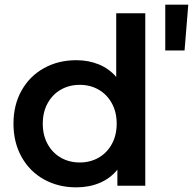

<svg xmlns="http://www.w3.org/2000/svg" viewBox="-20 -799 830 826"><path d="M605 -742V0H485V-69Q454 -31 408.5 -12Q363 7 308 7Q231 7 169.5 -27Q108 -61 73 -123.5Q38 -186 38 -267Q38 -348 73 -410Q108 -472 169.5 -506Q231 -540 308 -540Q361 -540 405 -522Q449 -504 480 -468V-742ZM482 -267Q482 -317 461 -355Q440 -393 404 -413.5Q368 -434 323 -434Q278 -434 242 -413.5Q206 -393 185 -355Q164 -317 164 -267Q164 -217 185 -179Q206 -141 242 -120.5Q278 -100 323 -100Q368 -100 404 -120.5Q440 -141 461 -179Q482 -217 482 -267ZM691 -779H790L774 -582H691Z"/></svg>

Font: Montserrat Alternates SemiBold
Style: Regular
Weight: 600
Designer: Julieta Ulanovsky
Foundry: Julieta Ulanovsky
Version: Version 7.200